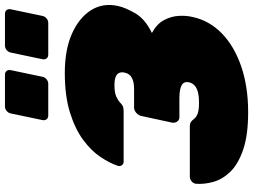

<svg xmlns="http://www.w3.org/2000/svg" viewBox="-140 -844 995 754"><g transform="rotate(-90 357.0 -467.5)"><path d="M293 10Q203 10 146 -9.5Q89 -29 59 -60Q29 -91 19 -127.5Q9 -164 12 -197Q14 -206 22 -212.5Q30 -219 39 -219H235Q249 -219 255 -214.5Q261 -210 266 -203Q274 -193 288 -188Q302 -183 329 -183Q356 -183 372.5 -187.5Q389 -192 398 -200.5Q407 -209 410 -221Q415 -242 399 -251Q383 -260 348 -260H273Q262 -260 256 -269Q250 -278 252 -289L278 -409Q280 -420 290 -429Q300 -438 311 -438H386Q411 -438 427.5 -446.5Q444 -455 448 -474Q451 -485 448 -494.5Q445 -504 433.5 -509.5Q422 -515 399 -515Q369 -515 353.5 -507.5Q338 -500 333 -495Q325 -487 318 -483Q311 -479 297 -479H99Q90 -479 85 -485.5Q80 -492 82 -501Q93 -534 117.5 -570.5Q142 -607 185 -638.5Q228 -670 292.5 -690Q357 -710 447 -710Q538 -710 601 -682Q664 -654 693.5 -607Q723 -560 710 -501Q703 -470 680.5 -432Q658 -394 604 -368Q639 -349 654 -321.5Q669 -294 671 -264.5Q673 -235 667 -209Q653 -143 603 -94Q553 -45 473.5 -17.5Q394 10 293 10ZM519 -775Q509 -775 504 -781.5Q499 -788 501 -798L527 -922Q529 -932 537 -938.5Q545 -945 555 -945H679Q689 -945 694 -938.5Q699 -932 697 -922L671 -798Q669 -788 661 -781.5Q653 -775 643 -775ZM280 -775Q270 -775 265 -781.5Q260 -788 262 -798L288 -922Q290 -932 298 -938.5Q306 -945 316 -945H440Q450 -945 455 -938.5Q460 -932 458 -922L432 -798Q430 -788 422 -781.5Q414 -775 404 -775Z"/></g></svg>

Font: Rubik Black
Style: Italic
Weight: 900
Italic angle: -12°
Designer: Hubert and Fischer
Foundry: Hubert and Fischer
Version: Version 2.300;gftools[0.9.30]